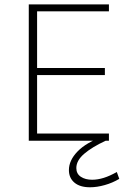

<svg xmlns="http://www.w3.org/2000/svg" viewBox="-20 -626 577 854"><path d="M108 0V-606.5H464.5V-575.5H145V-323.5H446.5V-292H145V-32H464.5V0ZM510.5 169.5Q480.5 187.5 445.8 197.2Q411 207 380.5 207Q335.5 207 311 186.2Q286.5 165.5 286.5 130.5Q286.5 87.5 324.8 47.8Q363 8 440 -19.5L450 0Q389.5 28 354.5 58Q319.5 88 319.5 121.5Q319.5 147 339.5 160.2Q359.5 173.5 390 173.5Q414.5 173.5 441.8 165Q469 156.5 499.5 139Z"/></svg>

Font: Karla ExtraLight
Style: Regular
Weight: 250
Designer: Jonathan Pinhorn
Version: Version 2.004;gftools[0.9.33]